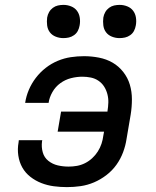

<svg xmlns="http://www.w3.org/2000/svg" viewBox="-20 -758 640 786"><path d="M254 8Q227 8 200.5 4.5Q174 1 149.5 -8.5Q125 -18 104.5 -34Q84 -50 71.5 -72Q59 -94 55 -121Q51 -148 56 -175L57 -184H153L152 -179Q149 -156 155 -134.5Q161 -113 178 -99.5Q195 -86 216.5 -81Q238 -76 261 -76Q278 -76 295 -79Q312 -82 328 -90Q344 -98 357.5 -110.5Q371 -123 380.5 -138Q390 -153 395.5 -169.5Q401 -186 403 -203L406 -219H216L230 -301H420V-303Q423 -321 423.5 -338.5Q424 -356 419.5 -373Q415 -390 406 -404Q397 -418 383 -427.5Q369 -437 352 -440.5Q335 -444 317 -444Q294 -444 270.5 -438Q247 -432 227 -417.5Q207 -403 194.5 -381Q182 -359 179 -337H83Q87 -364 98 -390Q109 -416 126.5 -439Q144 -462 167 -480Q190 -498 216.5 -509Q243 -520 270 -524Q297 -528 324 -528Q355 -528 385.5 -522Q416 -516 441 -501.5Q466 -487 484.5 -463.5Q503 -440 511.5 -411.5Q520 -383 520 -351.5Q520 -320 515 -289L498 -189Q494 -162 484 -135Q474 -108 457 -84Q440 -60 416 -41.5Q392 -23 365 -11.5Q338 0 310 4Q282 8 254 8ZM469 -602Q453 -602 438 -608Q423 -614 414 -626Q405 -638 403 -654Q401 -670 403 -686Q405 -698 411 -708.5Q417 -719 426.5 -726Q436 -733 447 -735.5Q458 -738 470 -738Q486 -738 501 -732Q516 -726 525 -714Q534 -702 536.5 -686Q539 -670 536 -654Q534 -642 528.5 -631.5Q523 -621 513 -614Q503 -607 492 -604.5Q481 -602 469 -602ZM239 -602Q223 -602 208 -608Q193 -614 184 -626Q175 -638 173 -654Q171 -670 173 -686Q175 -698 181 -708.5Q187 -719 196.5 -726Q206 -733 217 -735.5Q228 -738 240 -738Q256 -738 271 -732Q286 -726 295 -714Q304 -702 306.5 -686Q309 -670 306 -654Q304 -642 298.5 -631.5Q293 -621 283 -614Q273 -607 262 -604.5Q251 -602 239 -602Z"/></svg>

Font: Iosevka Md Ex Obl
Style: Regular
Weight: 500
Width: 7
Italic angle: -9°
Monospace: yes
Designer: Belleve Invis
Foundry: Belleve Invis
Version: Version 32.5.0; ttfautohint (v1.8.4)